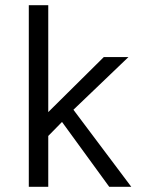

<svg xmlns="http://www.w3.org/2000/svg" viewBox="-20 -720 549 740"><path d="M91 -700H166V-288L380 -500H475L263 -297L486 0H401L219 -250L166 -196V0H91Z"/></svg>

Font: Gudea
Style: Regular
Weight: 400
Designer: Agustina Mingote
Foundry: Agustina Mingote
Version: Version 1.002